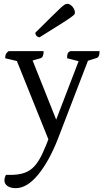

<svg xmlns="http://www.w3.org/2000/svg" viewBox="-20 -709 541 999"><path d="M62 270Q34 270 18.5 258.5Q3 247 3 230Q3 224 5 216Q7 208 11 201H32Q77 201 107 190.5Q137 180 159 156Q181 132 200.5 90.5Q220 49 243 -13L239 34L64 -401L82 -388L7 -406Q7 -421 11 -428.5Q15 -436 25 -443H207Q207 -411 191 -406L131 -389L145 -406L284 -57H261L393 -401L399 -388L329 -406Q329 -424 332.5 -431.5Q336 -439 347 -443H498Q498 -426 494 -417.5Q490 -409 482 -407L425 -389L443 -407L283 9Q237 128 179 199Q121 270 62 270ZM186 -515Q178 -515 171 -521.5Q164 -528 164 -539Q219 -593 250 -624Q281 -655 296 -668.5Q311 -682 317.5 -685.5Q324 -689 330 -689Q340 -689 349 -682Q358 -675 364 -664.5Q370 -654 370 -643Q370 -638 366 -633Q362 -628 345 -616Q328 -604 290.5 -580.5Q253 -557 186 -515Z"/></svg>

Font: Petrona
Style: Regular
Weight: 400
Designer: Ringo R. Seeber
Foundry: Ringo R. Seeber
Version: Version 2.001; ttfautohint (v1.8.3)